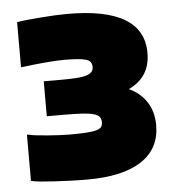

<svg xmlns="http://www.w3.org/2000/svg" viewBox="-45 -895 588 646"><g transform="rotate(-5 249.0 -572.5)"><path d="M225 -292Q197 -292 168.5 -293Q140 -294 114.5 -295.5Q89 -297 68 -299Q47 -301 35 -304V-460H39Q50 -457 68 -455Q86 -453 105.5 -451.5Q125 -450 144 -449Q163 -448 178 -448Q213 -448 235 -449.5Q257 -451 269 -454.5Q281 -458 285.5 -464Q290 -470 290 -480Q290 -491 284.5 -498Q279 -505 265 -509Q251 -513 226.5 -514.5Q202 -516 164 -516H107V-634H164Q196 -634 217.5 -635.5Q239 -637 251.5 -641Q264 -645 269.5 -651.5Q275 -658 275 -668Q275 -677 271 -683.5Q267 -690 256 -693.5Q245 -697 226.5 -698.5Q208 -700 179 -700Q155 -700 116 -696.5Q77 -693 39 -688H35V-840Q50 -843 72 -845Q94 -847 118 -849Q142 -851 165.5 -852Q189 -853 207 -853Q463 -853 463 -699Q463 -617 390 -583Q429 -565 450 -532Q471 -499 471 -454Q471 -375 408 -333.5Q345 -292 225 -292Z"/></g></svg>

Font: Plata Sans Black
Style: Regular
Weight: 900
Designer: Pablo Impallari, Andres Torresi, & Cristiano Sobral
Foundry: Pablo Impallari, Andres Torresi, & Cristiano Sobral
Version: Version 1.00;December 28, 2019;FontCreator 12.0.0.2547 64-bi